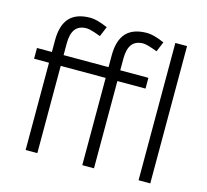

<svg xmlns="http://www.w3.org/2000/svg" viewBox="-106 -861 1059 982"><g transform="rotate(15 424.0 -369.5)"><path d="M256 -739Q273 -739 295.5 -733Q318 -727 348 -714L326 -661Q271 -682 251 -682Q211 -682 191.5 -657Q172 -632 172 -581V0H110V-581Q110 -661 146 -700Q182 -739 256 -739ZM31 -519H621V-462H31ZM556 -739Q573 -739 595.5 -733Q618 -727 648 -714L626 -661Q571 -682 551 -682Q511 -682 491.5 -657Q472 -632 472 -581V0H410V-581Q410 -661 446 -700Q482 -739 556 -739ZM708 -727H770V0H708Z"/></g></svg>

Font: 寒蝉端黑体 Light
Style: Regular
Weight: 300
Designer: ChillDuanSans {Warren2060}; 
Source Han Sans {Ryoko NISHIZUKA 西塚涼子 (kana, bopomofo & ideographs); Paul D. Hunt (Latin, G
Foundry: ChillType&Adobe
Version: Version 1.300;Glyphs 3.3 (3306)